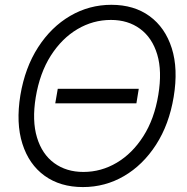

<svg xmlns="http://www.w3.org/2000/svg" viewBox="-20 -757 766 787"><path d="M548.8 -393.1 539.1 -333.5H206.5L216.8 -393.1ZM319.8 9.8Q227.1 9.8 162.8 -36.6Q98.6 -83 71.8 -167.7Q44.9 -252.4 63.5 -366.7Q82.5 -480 136.2 -563.2Q189.9 -646.5 267.8 -691.9Q345.7 -737.3 436.5 -737.3Q529.3 -737.3 593.3 -690.7Q657.2 -644 684.1 -559.3Q710.9 -474.6 691.9 -359.9Q673.3 -247.1 619.6 -163.8Q565.9 -80.6 488.5 -35.4Q411.1 9.8 319.8 9.8ZM321.8 -52.2Q395 -52.2 458.7 -90.1Q522.5 -127.9 567.6 -198.7Q612.8 -269.5 628.9 -368.2Q645 -465.3 624.5 -533.7Q604 -602.1 554.4 -638.7Q504.9 -675.3 434.6 -675.3Q361.3 -675.3 297.4 -637.5Q233.4 -599.6 188.2 -528.8Q143.1 -458 126.5 -358.4Q110.8 -262.2 131.6 -193.6Q152.3 -125 202.1 -88.6Q252 -52.2 321.8 -52.2Z"/></svg>

Font: Inter Tight Light
Style: Italic
Weight: 300
Italic angle: -9.39999°
Designer: Rasmus Andersson
Foundry: rsms
Version: Version 3.004